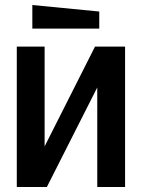

<svg xmlns="http://www.w3.org/2000/svg" viewBox="-20 -746 566 766"><path d="M479 0H368V-397L167 0H47V-560H158V-162L359 -560H479ZM376 -632H109V-726L376 -700Z"/></svg>

Font: Tektur SemiCondensed Medium
Style: Regular
Weight: 500
Width: 4
Designer: Adam Jagosz
Foundry: Adam Jagosz
Version: Version 1.005;gftools[0.9.30]